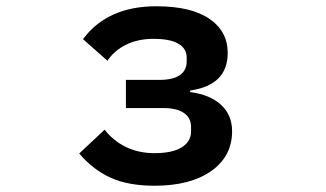

<svg xmlns="http://www.w3.org/2000/svg" viewBox="-20 -580 1040 613"><path d="M233 -90 314 -166Q342 -130 382.5 -110.5Q423 -91 473 -91Q530 -91 560 -109.5Q590 -128 590 -161V-174Q590 -204 567 -219.5Q544 -235 502 -235H382V-325H490Q532 -325 554 -340Q576 -355 576 -384V-396Q576 -425 549.5 -440.5Q523 -456 470 -456Q421 -456 383 -437.5Q345 -419 323 -386L245 -455Q323 -560 479 -560Q590 -560 648.5 -520Q707 -480 707 -411Q707 -308 587 -291V-286Q650 -278 685.5 -245.5Q721 -213 721 -161Q721 -81 654.5 -34Q588 13 473 13Q390 13 333.5 -12.5Q277 -38 233 -90Z"/></svg>

Font: IBM Plex Sans JP SemiBold
Style: Regular
Weight: 600
Designer: Mike Abbink; Paul van der Laan; Pieter van Rosmalen; Wujin Sim; Yejin Wi; Jinhee Kim; Boomi Park; Yona Kim; Kichan Ma
Foundry: Sandoll Inc.
Version: Version 1.001